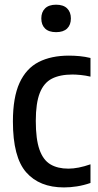

<svg xmlns="http://www.w3.org/2000/svg" viewBox="-20 -789 418 818"><path d="M252.5 9.5Q148 9.5 91.5 -55Q35 -119.5 35 -271.5Q35 -374 63.2 -435.8Q91.5 -497.5 144.8 -524.8Q198 -552 273.5 -552Q296 -552 319.5 -549.8Q343 -547.5 365.5 -542V-462.5Q344.5 -467.5 324 -469.5Q303.5 -471.5 289 -471.5Q235.5 -471.5 201 -453.8Q166.5 -436 149.5 -392.8Q132.5 -349.5 132.5 -274Q132.5 -196 148.2 -151.5Q164 -107 194.8 -88.8Q225.5 -70.5 271.5 -70.5Q312.5 -70.5 365.5 -89V-9.5Q336.5 0.5 308 5Q279.5 9.5 252.5 9.5ZM219 -652Q188 -652 172 -667.5Q156 -683 156 -710.5Q156 -737.5 172 -753.2Q188 -769 219 -769Q250 -769 266 -753.2Q282 -737.5 282 -710.5Q282 -683 266 -667.5Q250 -652 219 -652Z"/></svg>

Font: Encode Sans Condensed Medium
Style: Regular
Weight: 500
Width: 3
Designer: Multiple Designers
Foundry: Impallari Type
Version: Version 3.000; ttfautohint (v1.8.3) -l 8 -r 50 -G 200 -x 14 